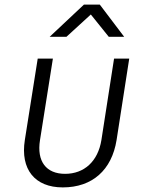

<svg xmlns="http://www.w3.org/2000/svg" viewBox="-20 -805 640 835"><path d="M196 -645H269L375 -742L453 -645H520L414 -785H345ZM253 10C381 10 466 -65 487 -196L542 -550H476L421 -196C406 -103 346 -49 263 -49C181 -49 139 -103 154 -196L210 -550H144L88 -196C68 -69 131 10 253 10Z"/></svg>

Font: JetBrains Mono ExtraLight
Style: Italic
Weight: 240
Italic angle: -9°
Monospace: yes
Designer: Philipp Nurullin, Konstantin Bulenkov
Foundry: JetBrains
Version: Version 2.305